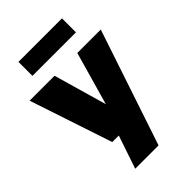

<svg xmlns="http://www.w3.org/2000/svg" viewBox="-293 -878 1204 1204"><g transform="rotate(-45 309.5 -276.0)"><path d="M177 0 -6 -550H215L316.5 -196.5L417 -550H625L367.5 220H160.5L235 0ZM116.5 -647.5V-771.5H502.5V-647.5Z"/></g></svg>

Font: Encode Sans Black
Style: Regular
Weight: 900
Designer: Multiple Designers
Foundry: Impallari Type
Version: Version 3.002; ttfautohint (v1.8.3) -l 8 -r 50 -G 200 -x 14 